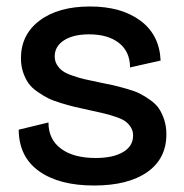

<svg xmlns="http://www.w3.org/2000/svg" viewBox="-20 -553 561 586"><path d="M267.1 13.2Q160.2 13.2 98.9 -30.8Q37.6 -74.7 37.1 -157.2L127.9 -179.2Q127.9 -127.4 166.3 -99.1Q204.6 -70.8 272 -70.8Q325.2 -70.8 355.7 -88.9Q386.2 -106.9 386.2 -139.2Q386.2 -153.3 379.6 -164.1Q373 -174.8 363.3 -182.1Q353.5 -189.5 334.2 -196Q314.9 -202.6 298.6 -206.5Q282.2 -210.4 252.9 -216.8Q225.6 -222.7 208.3 -226.8Q190.9 -231 166.5 -238.3Q142.1 -245.6 126.7 -253.4Q111.3 -261.2 94 -273.2Q76.7 -285.2 66.9 -299.1Q57.1 -313 50.5 -332.5Q43.9 -352.1 43.9 -375Q43.9 -447.3 100.8 -490.2Q157.7 -533.2 254.9 -533.2Q350.1 -533.2 408.4 -490Q466.8 -446.8 470.2 -368.2L377 -347.2Q376.5 -396 342.8 -422.1Q309.1 -448.2 252 -448.2Q203.6 -448.2 175.3 -429.9Q147 -411.6 147 -380.9Q147 -366.2 154.1 -355Q161.1 -343.8 171.1 -336.4Q181.2 -329.1 200.9 -322.3Q220.7 -315.4 237.1 -311.5Q253.4 -307.6 282.2 -301.8Q310.1 -296.4 325.9 -292.7Q341.8 -289.1 366.7 -282Q391.6 -274.9 406.2 -267.6Q420.9 -260.3 438.2 -248Q455.6 -235.8 465.1 -221.7Q474.6 -207.5 481.2 -187.5Q487.8 -167.5 487.8 -143.1Q487.8 -68.4 429.2 -27.6Q370.6 13.2 267.1 13.2Z"/></svg>

Font: Bricolage Grotesque Medium
Style: Regular
Weight: 500
Designer: Mathieu Triay
Foundry: Atelier Triay
Version: Version 1.000;gftools[0.9.30]